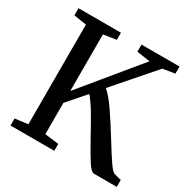

<svg xmlns="http://www.w3.org/2000/svg" viewBox="-166 -897 1038 1052"><g transform="rotate(30 353.5 -371.5)"><path d="M707 -43.5V0H562Q545.5 0 518.5 -41.5Q491.5 -83 444 -169.5Q404 -242.5 375.5 -289.8Q347 -337 322 -365.5L223.5 -252V-54.5L311.5 -43.5V0H34.5V-44.5L116 -55V-685.5L36 -698V-743H304.5V-698L223.5 -685.5V-327.5L518 -685.5L434.5 -698V-743H675V-698L599 -685.5L384.5 -439.5Q418 -410 456.8 -354Q495.5 -298 552.5 -206Q597.5 -132.5 623 -96Q648.5 -59.5 661.5 -55.5Z"/></g></svg>

Font: Merriweather 12pt
Style: Regular
Weight: 400
Designer: Eben Sorkin
Foundry: Eben Sorkin
Version: Version 2.100